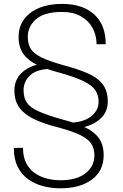

<svg xmlns="http://www.w3.org/2000/svg" viewBox="-20 -741 643 1002"><path d="M336.9 -100.6Q412.1 -100.6 453.4 -132.1Q494.6 -163.6 494.6 -209Q494.6 -246.1 476.1 -272Q457.5 -297.9 413.1 -318.8Q368.7 -339.8 290 -361.8Q223.1 -379.4 175.5 -401.6Q127.9 -423.8 102.5 -458.7Q77.1 -493.7 77.1 -548.3Q77.1 -600.6 105 -639.4Q132.8 -678.2 183.8 -699.5Q234.9 -720.7 303.7 -720.7Q410.2 -720.7 470.9 -666.5Q531.7 -612.3 531.7 -510.3H483.9Q483.9 -556.6 463.1 -595Q442.4 -633.3 402.3 -656Q362.3 -678.7 303.7 -678.7Q211.4 -678.7 168.2 -640.9Q125 -603 125 -549.8Q125 -512.2 140.1 -486.8Q155.3 -461.4 195.6 -441.7Q235.8 -421.9 310.5 -400.9Q383.3 -381.8 435.3 -359.6Q487.3 -337.4 514.9 -302.5Q542.5 -267.6 542.5 -210.4Q542.5 -146 486.3 -107.4Q430.2 -68.8 336.9 -68.8ZM252 -381.8Q175.3 -381.8 139.2 -349.6Q103 -317.4 103 -270Q103 -231 119.9 -205.6Q136.7 -180.2 180.9 -160.2Q225.1 -140.1 306.6 -117.2Q375 -99.1 422.9 -76.9Q470.7 -54.7 495.8 -20.3Q521 14.2 521 69.3Q521 150.9 459.2 196.3Q397.5 241.7 294.9 241.7Q250 241.7 207 231Q164.1 220.2 128.9 195.8Q93.8 171.4 73 130.9Q52.2 90.3 52.2 31.2L100.1 30.3Q100.1 78.6 117.4 111.3Q134.8 144 163.6 163.6Q192.4 183.1 226.8 191.4Q261.2 199.7 294.9 199.7Q380.4 199.7 426.5 163.1Q472.7 126.5 472.7 70.3Q472.7 35.2 457 10.3Q441.4 -14.6 401.9 -34.7Q362.3 -54.7 289.1 -74.7Q217.8 -92.3 165.3 -115.7Q112.8 -139.2 84 -175.5Q55.2 -211.9 55.2 -269Q55.2 -335 108.6 -373.8Q162.1 -412.6 252 -412.6Z"/></svg>

Font: Heebo ExtraLight
Style: Regular
Weight: 250
Designer: Oded Ezer
Foundry: Ezer Type House
Version: Version 3.100